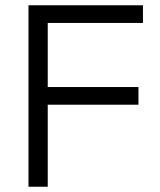

<svg xmlns="http://www.w3.org/2000/svg" viewBox="-20 -708 607 728"><path d="M88 0V-688H522V-621H161V-378H505V-311H161V0Z"/></svg>

Font: Outfit Light
Style: Regular
Weight: 300
Designer: Rodrigo Fuenzalida
Foundry: fragTYPE
Version: Version 1.100; ttfautohint (v1.8.4.7-5d5b)